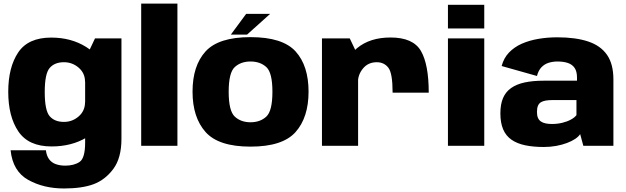

<svg xmlns="http://www.w3.org/2000/svg" viewBox="-20 -805 3455 1060"><path d="M333.5 235.5Q433 235.5 496.8 211.8Q560.5 188 605.5 127.8Q650.5 67.5 650.5 -39V-593H504.5L450 -478V-18Q450 68.5 419.2 89Q388.5 109.5 340 109.5Q311 109.5 287.5 101Q264 92.5 250.2 72.8Q236.5 53 233.5 24.5H38.5Q50.5 140.5 135.5 188Q220.5 235.5 333.5 235.5ZM264.5 3.5Q375 3.5 457 -45.5Q539 -94.5 539 -158L449.5 -241Q449.5 -193 414.5 -162.5Q379.5 -132 333 -132Q281.5 -132 254.2 -163.5Q227 -195 227 -297Q227 -398 254.2 -429.8Q281.5 -461.5 333 -461.5Q379.5 -461.5 414.5 -431.2Q449.5 -401 449.5 -353.5L538 -431Q538 -494 455.5 -545.8Q373 -597.5 262.5 -597.5Q135.5 -597.5 80.5 -515.5Q25.5 -433.5 25.5 -298Q25.5 -162 81.5 -79.2Q137.5 3.5 264.5 3.5Z M759.5 0H959.5V-785H759.5Z M1363 4.5Q1540.5 4.5 1612 -76.2Q1683.5 -157 1683.5 -299Q1683.5 -442 1612 -521Q1540.5 -600 1363 -600Q1186.5 -600 1114.8 -521Q1043 -442 1043 -299Q1043 -157 1114.8 -76.2Q1186.5 4.5 1363 4.5ZM1363 -130Q1310 -130 1276.2 -161.2Q1242.5 -192.5 1242.5 -298.5Q1242.5 -404 1276.2 -434.8Q1310 -465.5 1363 -465.5Q1416.5 -465.5 1450.2 -434.8Q1484 -404 1484 -298.5Q1484 -192.5 1450.2 -161.2Q1416.5 -130 1363 -130ZM1254.5 -614H1344L1471.5 -728.5H1339Z M2147.5 -293.5H2347Q2347 -449 2304 -523.5Q2261 -598 2136 -598Q2022 -598 1951 -539Q1880 -480 1880 -392.5L1956 -349.5Q1956 -393.5 1984.5 -427.5Q2013 -461.5 2060 -461.5Q2100.5 -461.5 2124 -431.2Q2147.5 -401 2147.5 -293.5ZM1757.5 0H1957V-496L1911 -593H1757.5Z M2453 0H2653.5V-593H2453ZM2453 -778.5V-648H2653.5V-778.5Z M2982.5 6.5Q3018.5 6.5 3051 0.5Q3083.5 -5.5 3110 -15.5Q3136.5 -25.5 3155.2 -38Q3174 -50.5 3183 -64.5L3200.5 0H3366.5V-366.5Q3366.5 -451.5 3331.2 -502.2Q3296 -553 3227 -576Q3158 -599 3056.5 -599Q3003 -599 2952.8 -590.5Q2902.5 -582 2861 -563.8Q2819.5 -545.5 2790.2 -515Q2761 -484.5 2749.5 -440.5L2944.5 -385.5Q2952.5 -416.5 2969.5 -434Q2986.5 -451.5 3009.5 -458.5Q3032.5 -465.5 3057.5 -465.5Q3091.5 -465.5 3115.5 -457.2Q3139.5 -449 3152.5 -429.8Q3165.5 -410.5 3165.5 -377V-359.5H2981.5Q2921.5 -359.5 2876.5 -349.8Q2831.5 -340 2801.8 -319Q2772 -298 2757.2 -263.8Q2742.5 -229.5 2742.5 -179.5Q2742.5 -126.5 2758 -90.5Q2773.5 -54.5 2804.5 -33.2Q2835.5 -12 2880 -2.8Q2924.5 6.5 2982.5 6.5ZM3027.5 -120.5Q3009 -120.5 2993.5 -123.5Q2978 -126.5 2967 -133.8Q2956 -141 2950.2 -153.8Q2944.5 -166.5 2944.5 -187Q2944.5 -208 2950 -221Q2955.5 -234 2966.2 -240.5Q2977 -247 2993 -249.8Q3009 -252.5 3029 -252.5H3162.5V-169.5Q3152.5 -156 3131.8 -144.8Q3111 -133.5 3084 -127Q3057 -120.5 3027.5 -120.5Z"/></svg>

Font: Anybody Thin ExtraBold
Style: Regular
Weight: 800
Version: Version 1.113;gftools[0.9.25]